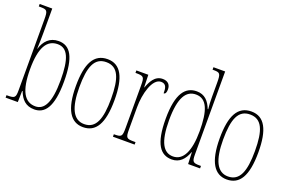

<svg xmlns="http://www.w3.org/2000/svg" viewBox="-97 -1107 2209 1464"><g transform="rotate(20 1008.0 -375.0)"><path d="M249 10C332 10 391 -56 391 -267C391 -466 343 -544 248 -544C176 -544 134 -498 114 -432H113C115 -475 116 -526 116 -561V-760H14V-740H23C81 -740 88 -735 88 -661V-87C88 -28 81 -20 24 -20H14V0H113L115 -91H119C142 -31 178 10 249 10ZM249 -15C162 -15 115 -91 115 -268C115 -445 162 -519 249 -519C330 -519 363 -441 363 -269C363 -84 320 -15 249 -15Z M644 10C747 10 801 -73 801 -267C801 -449 753 -542 646 -542C536 -542 487 -451 487 -267C487 -76 544 10 644 10ZM645 -15C556 -15 515 -102 515 -267C515 -434 549 -517 644 -517C740 -517 773 -434 773 -267C773 -103 740 -15 645 -15Z M885 0H1061V-20H1050C987 -20 981 -25 981 -96V-274C981 -382 1017 -519 1088 -519C1133 -519 1135 -480 1135 -443C1151 -443 1156 -460 1156 -483C1156 -517 1137 -544 1092 -544C1027 -544 1000 -483 982 -435H980L977 -536H880V-516H883C947 -516 953 -511 953 -440V-96C953 -25 947 -20 886 -20H885Z M1365 10C1427 10 1466 -31 1489 -95H1491L1495 0H1592V-20H1582C1528 -20 1519 -27 1519 -86V-760H1424V-740H1429C1485 -740 1491 -735 1491 -656V-544C1491 -509 1492 -476 1496 -445H1492C1469 -504 1433 -544 1369 -544C1279 -544 1216 -476 1216 -267C1216 -60 1273 10 1365 10ZM1366 -15C1288 -15 1244 -87 1244 -265C1244 -452 1293 -519 1371 -519C1461 -519 1492 -429 1492 -265C1492 -103 1448 -15 1366 -15Z M1811 10C1914 10 1968 -73 1968 -267C1968 -449 1920 -542 1813 -542C1703 -542 1654 -451 1654 -267C1654 -76 1711 10 1811 10ZM1812 -15C1723 -15 1682 -102 1682 -267C1682 -434 1716 -517 1811 -517C1907 -517 1940 -434 1940 -267C1940 -103 1907 -15 1812 -15Z"/></g></svg>

Font: Noto Serif Bengali ExtraCondensed Thin
Style: Regular
Weight: 100
Width: 2
Designer: Juan Bruce, Universal Thirst, Indian Type Foundry and the Monotype Design Team.
Foundry: Monotype Imaging Inc.
Version: Version 2.003